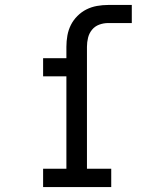

<svg xmlns="http://www.w3.org/2000/svg" viewBox="-20 -755 640 775"><path d="M154 0V-74H248V-447H154V-520H248V-566Q248 -589 252 -611.5Q256 -634 266 -654Q276 -674 292.5 -690.5Q309 -707 329 -717Q349 -727 371.5 -731Q394 -735 417 -735H512V-662H417Q398 -662 380.5 -655.5Q363 -649 351.5 -635Q340 -621 335.5 -603Q331 -585 331 -566V-74H429V0Z"/></svg>

Font: R Plex Mono
Style: Regular
Weight: 400
Monospace: yes
Designer: Belleve Invis
Foundry: Belleve Invis
Version: Version 31.8.0